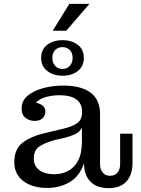

<svg xmlns="http://www.w3.org/2000/svg" viewBox="-20 -964 731 994"><path d="M253 -805 339 -944H443L323 -805ZM304 -572Q256 -572 224.5 -596.5Q193 -621 193 -664Q193 -708 224.5 -732Q256 -756 304 -756Q352 -756 383 -732Q414 -708 414 -664Q414 -621 383 -596.5Q352 -572 304 -572ZM304 -607Q327 -607 341.5 -623Q356 -639 356 -664Q356 -690 341.5 -705Q327 -720 304 -720Q280 -720 265.5 -705Q251 -690 251 -664Q251 -639 265.5 -623Q280 -607 304 -607ZM224 9Q148 9 101 -26.5Q54 -62 54 -124Q54 -193 98 -226Q142 -259 212 -275L301 -296Q350 -307 377.5 -325Q405 -343 405 -385V-387Q405 -427 375.5 -449Q346 -471 288 -471Q252 -471 218.5 -462Q185 -453 166 -432Q188 -428 201.5 -416.5Q215 -405 215 -385Q214 -364 199.5 -351Q185 -338 159 -338Q133 -338 112.5 -353.5Q92 -369 92 -402Q92 -442 122.5 -468Q153 -494 202.5 -507.5Q252 -521 308 -521Q400 -521 449 -484.5Q498 -448 498 -373V-114Q498 -88 511.5 -71Q525 -54 550 -54Q576 -54 589 -71Q602 -88 602 -114V-272H666V-120Q666 -59 634.5 -24.5Q603 10 542 10Q481 10 448 -24Q415 -58 415 -119Q392 -51 340.5 -21Q289 9 224 9ZM155 -143Q155 -104 184 -83Q213 -62 261 -62Q299 -62 331.5 -78.5Q364 -95 384 -132Q404 -169 404 -230V-304Q394 -282 372 -271Q350 -260 313 -250L263 -239Q216 -226 185.5 -207Q155 -188 155 -143Z"/></svg>

Font: Montagu Slab 16pt
Style: Regular
Weight: 400
Designer: Florian Karsten
Foundry: Florian Karsten
Version: Version 1.000; ttfautohint (v1.8.3)